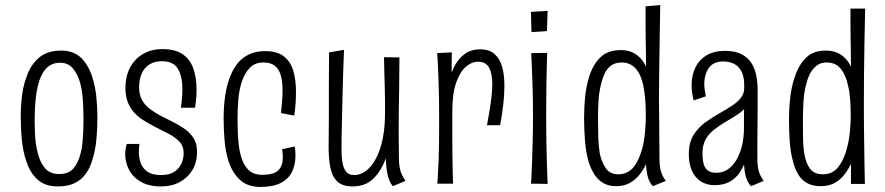

<svg xmlns="http://www.w3.org/2000/svg" viewBox="-20 -727 3500 759"><path d="M208 10Q158 10 128 -17.5Q98 -45 84 -90Q71 -127 66.5 -173Q62 -219 62 -268Q62 -298 64.5 -326.5Q67 -355 72.5 -381Q78 -407 87 -429Q103 -473 135.5 -500Q168 -527 222 -527Q273 -527 303 -496Q333 -465 347 -415Q357 -382 361 -343Q365 -304 365 -263Q365 -217 361 -175Q357 -133 346 -98Q337 -65 319.5 -40.5Q302 -16 275 -3Q248 10 208 10ZM214 -39Q252 -39 271 -62Q290 -85 299 -122Q304 -141 306 -162Q308 -183 309 -206Q310 -229 310 -252Q310 -288 308 -324.5Q306 -361 299 -391Q290 -429 270.5 -454Q251 -479 218 -479Q196 -479 180 -470Q164 -461 153 -444.5Q142 -428 135 -407Q128 -385 124 -358.5Q120 -332 118.5 -304Q117 -276 117 -249Q117 -226 118 -203Q119 -180 122 -158.5Q125 -137 130 -119Q139 -84 158.5 -61.5Q178 -39 214 -39Z M617 10Q569 10 537.5 -8Q506 -26 490.5 -55Q475 -84 475 -118Q475 -128 476.5 -138Q478 -148 481 -158H531Q530 -150 529.5 -142Q529 -134 529 -126Q529 -101 537 -80.5Q545 -60 564 -47.5Q583 -35 617 -35Q648 -35 667.5 -47Q687 -59 696.5 -79Q706 -99 706 -122Q706 -150 688.5 -168Q671 -186 644 -199.5Q617 -213 588 -228Q567 -239 546.5 -252Q526 -265 510 -282.5Q494 -300 485 -323.5Q476 -347 476 -378Q476 -428 495.5 -462.5Q515 -497 548 -515Q581 -533 620 -533Q672 -533 701.5 -513Q731 -493 744 -457Q757 -421 757 -374Q757 -362 756.5 -350Q756 -338 754.5 -326Q753 -314 751 -301H695Q698 -321 699.5 -339.5Q701 -358 701 -375Q701 -424 683.5 -454.5Q666 -485 620 -485Q591 -485 571 -472.5Q551 -460 540.5 -437Q530 -414 530 -381Q530 -353 541 -332.5Q552 -312 571 -297.5Q590 -283 612 -271Q637 -258 662.5 -245.5Q688 -233 710 -217.5Q732 -202 745.5 -180.5Q759 -159 759 -126Q759 -86 741 -55.5Q723 -25 691 -7.5Q659 10 617 10Z M1010 12Q958 12 928 -16.5Q898 -45 883 -91Q872 -126 868 -169Q864 -212 864 -259Q864 -305 870 -347.5Q876 -390 890 -425Q902 -456 920.5 -478Q939 -500 965.5 -512.5Q992 -525 1028 -525Q1076 -525 1102.5 -504Q1129 -483 1139.5 -447Q1150 -411 1150 -364Q1150 -342 1148.5 -318.5Q1147 -295 1143 -270L1091 -280Q1093 -303 1095 -326Q1097 -349 1097 -369Q1097 -403 1090.5 -427.5Q1084 -452 1067.5 -466Q1051 -480 1021 -480Q987 -480 966.5 -458Q946 -436 935 -401Q925 -369 922 -332Q919 -295 919 -257Q919 -231 920 -205.5Q921 -180 923.5 -157Q926 -134 931 -115Q940 -79 960 -57.5Q980 -36 1016 -36Q1063 -36 1080.5 -54Q1098 -72 1098 -103Q1098 -111 1097.5 -119.5Q1097 -128 1095 -137L1145 -148Q1147 -138 1147.5 -129Q1148 -120 1148 -111Q1148 -75 1134 -47Q1120 -19 1089.5 -3.5Q1059 12 1010 12Z M1374 10Q1334 10 1313.5 -9.5Q1293 -29 1286 -64.5Q1279 -100 1279 -146Q1279 -169 1279.5 -198.5Q1280 -228 1280 -260.5Q1280 -293 1280 -326.5Q1280 -360 1280 -394Q1280 -428 1280.5 -460Q1281 -492 1281 -520L1340 -530Q1338 -485 1336.5 -437.5Q1335 -390 1334 -345Q1333 -300 1332 -260.5Q1331 -221 1330.5 -189Q1330 -157 1330 -136Q1330 -107 1334 -84Q1338 -61 1348.5 -48Q1359 -35 1380 -35Q1414 -35 1442 -65.5Q1470 -96 1486 -150.5Q1502 -205 1502 -277Q1502 -306 1502 -331Q1502 -356 1501 -381.5Q1500 -407 1499.5 -435.5Q1499 -464 1498 -501L1559 -500Q1559 -437 1558 -387Q1557 -337 1556.5 -292.5Q1556 -248 1556 -202.5Q1556 -157 1557 -103Q1557 -80 1560 -64Q1563 -48 1569 -36Q1575 -24 1583 -12L1533 9Q1520 -6 1513.5 -31Q1507 -56 1505 -101Q1487 -51 1455.5 -20.5Q1424 10 1374 10Z M1905 -232Q1914 -279 1920 -321Q1926 -363 1926 -395Q1926 -436 1913.5 -459.5Q1901 -483 1869 -483Q1845 -483 1822 -463.5Q1799 -444 1783.5 -401Q1768 -358 1768 -286L1734 -247Q1735 -276 1738 -314Q1741 -352 1750 -390.5Q1759 -429 1774.5 -461Q1790 -493 1815.5 -512.5Q1841 -532 1879 -532Q1914 -532 1935 -513.5Q1956 -495 1965 -463Q1974 -431 1974 -389Q1974 -354 1969.5 -314Q1965 -274 1957 -232ZM1709 -1Q1710 -22 1711.5 -44.5Q1713 -67 1714 -95.5Q1715 -124 1715.5 -161Q1716 -198 1716 -247Q1716 -295 1715.5 -336Q1715 -377 1713.5 -411.5Q1712 -446 1711 -472.5Q1710 -499 1708 -517L1766 -520Q1766 -500 1765.5 -467Q1765 -434 1765.5 -389Q1766 -344 1768 -286Q1768 -238 1768 -195Q1768 -152 1768.5 -115.5Q1769 -79 1769.5 -50Q1770 -21 1771 -1Z M2145 0 2079 -1Q2079 -1 2080.5 -22Q2082 -43 2083 -79.5Q2084 -116 2085.5 -164Q2087 -212 2087 -267Q2087 -340 2085 -396.5Q2083 -453 2081.5 -485Q2080 -517 2080 -517L2143 -518Q2143 -518 2142 -485Q2141 -452 2140 -395Q2139 -338 2139 -266Q2139 -212 2140 -164Q2141 -116 2142 -79Q2143 -42 2144 -21Q2145 0 2145 0ZM2142 -604 2081 -600 2079 -680 2145 -684Z M2416 9Q2386 9 2364.5 -3.5Q2343 -16 2329 -38.5Q2315 -61 2306 -90Q2296 -127 2292.5 -171.5Q2289 -216 2289 -261Q2289 -304 2293 -343.5Q2297 -383 2307 -417Q2321 -467 2351 -498Q2381 -529 2434 -529Q2461 -529 2480 -520Q2499 -511 2512.5 -496Q2526 -481 2534 -463Q2534 -485 2533.5 -515Q2533 -545 2532.5 -577.5Q2532 -610 2532 -642.5Q2532 -675 2532 -702L2590 -707Q2589 -643 2588 -588.5Q2587 -534 2586.5 -487.5Q2586 -441 2585.5 -403.5Q2585 -366 2585 -335Q2585 -310 2585.5 -283Q2586 -256 2586 -227.5Q2586 -199 2586.5 -167.5Q2587 -136 2587 -103Q2587 -70 2592.5 -50.5Q2598 -31 2612 -12L2561 9Q2547 -6 2541 -27.5Q2535 -49 2534 -78Q2524 -57 2508.5 -37Q2493 -17 2470 -4Q2447 9 2416 9ZM2425 -38Q2444 -38 2459.5 -46Q2475 -54 2486 -68Q2497 -82 2505 -100.5Q2513 -119 2519 -140Q2527 -172 2530 -206.5Q2533 -241 2533 -272Q2533 -301 2531 -330Q2529 -359 2524 -384Q2520 -405 2513 -422.5Q2506 -440 2495.5 -453Q2485 -466 2470.5 -473Q2456 -480 2437 -480Q2413 -480 2396.5 -468.5Q2380 -457 2370.5 -436.5Q2361 -416 2355 -390Q2348 -361 2346 -328Q2344 -295 2344 -264Q2344 -225 2345 -188Q2346 -151 2351 -120Q2359 -84 2375.5 -61Q2392 -38 2425 -38Z M2949 9Q2938 -3 2932 -18Q2926 -33 2923.5 -53Q2921 -73 2920.5 -97.5Q2920 -122 2920.5 -153Q2921 -184 2921 -221Q2921 -241 2921 -261Q2921 -281 2921.5 -300.5Q2922 -320 2922 -340Q2922 -360 2922 -380Q2923 -422 2911.5 -444Q2900 -466 2881 -475Q2862 -484 2840 -484Q2799 -484 2781.5 -457.5Q2764 -431 2764 -395Q2764 -384 2766 -371.5Q2768 -359 2770 -346L2722 -330Q2718 -346 2716 -361Q2714 -376 2714 -390Q2714 -429 2729 -460Q2744 -491 2773.5 -508.5Q2803 -526 2846 -526Q2886 -526 2911 -513Q2936 -500 2950 -478.5Q2964 -457 2969.5 -429Q2975 -401 2975 -373Q2975 -331 2975 -298.5Q2975 -266 2974.5 -236.5Q2974 -207 2974 -174.5Q2974 -142 2974 -102Q2974 -68 2980 -49Q2986 -30 2999 -12ZM2805 5Q2774 5 2751 -9.5Q2728 -24 2715.5 -51.5Q2703 -79 2703 -117Q2703 -164 2722 -194Q2741 -224 2770 -244.5Q2799 -265 2829 -282Q2854 -296 2875 -310Q2896 -324 2909 -340.5Q2922 -357 2922 -380L2952 -371Q2952 -337 2936.5 -314Q2921 -291 2896.5 -275Q2872 -259 2846 -244Q2823 -230 2802.5 -214Q2782 -198 2769.5 -176Q2757 -154 2757 -121Q2757 -97 2761.5 -79.5Q2766 -62 2778 -53Q2790 -44 2812 -44Q2837 -44 2856.5 -57Q2876 -70 2890.5 -94Q2905 -118 2913 -150.5Q2921 -183 2921 -221L2950 -276Q2950 -225 2945.5 -182Q2941 -139 2931 -104.5Q2921 -70 2904.5 -45.5Q2888 -21 2863.5 -8Q2839 5 2805 5Z M3099 -251Q3099 -298 3104 -342.5Q3109 -387 3122 -423Q3137 -470 3166 -498.5Q3195 -527 3244 -527Q3271 -527 3290 -518.5Q3309 -510 3322.5 -495.5Q3336 -481 3344 -463Q3344 -485 3343.5 -515Q3343 -545 3342.5 -577.5Q3342 -610 3342 -640Q3342 -670 3342 -693H3400Q3398 -607 3397 -541.5Q3396 -476 3395.5 -426Q3395 -376 3395 -335Q3395 -311 3395 -280Q3395 -249 3395.5 -214.5Q3396 -180 3396.5 -143.5Q3397 -107 3397.5 -70.5Q3398 -34 3399 0H3344V-79Q3334 -58 3318.5 -37.5Q3303 -17 3280 -4Q3257 9 3224 9Q3192 9 3170 -3.5Q3148 -16 3134.5 -39Q3121 -62 3114 -92Q3105 -126 3102 -167Q3099 -208 3099 -251ZM3154 -254Q3154 -216 3154.5 -180.5Q3155 -145 3160 -117Q3166 -81 3182.5 -59.5Q3199 -38 3233 -38Q3272 -38 3294.5 -67.5Q3317 -97 3328 -141Q3334 -162 3337 -184Q3340 -206 3341.5 -228.5Q3343 -251 3343 -272Q3343 -301 3341 -331Q3339 -361 3333 -386Q3325 -427 3305 -453.5Q3285 -480 3247 -480Q3226 -480 3211 -469.5Q3196 -459 3185.5 -441.5Q3175 -424 3169 -401Q3159 -368 3156.5 -328.5Q3154 -289 3154 -254Z"/></svg>

Font: Truculenta Light
Style: Regular
Weight: 300
Version: Version 1.002